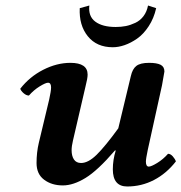

<svg xmlns="http://www.w3.org/2000/svg" viewBox="-20 -673 664 703"><path d="M403.8 -122.1H400.9Q337.9 -48.8 293.2 -21.5Q248.5 5.9 210 5.9Q169.4 5.9 141.6 -14.9Q113.8 -35.6 113.8 -76.2Q113.8 -114.7 122.1 -149.9L160.2 -309.1Q167 -339.8 167 -353Q167 -370.1 155.8 -370.1Q147 -370.1 125.2 -356.7Q103.5 -343.3 85.9 -323.2Q76.2 -323.2 66.4 -331.8Q56.6 -340.3 54.2 -348.1Q88.4 -392.1 138.2 -417.5Q188 -442.9 237.8 -442.9Q300.8 -442.9 300.8 -399.9Q300.8 -386.2 293 -356L247.1 -158.2Q242.2 -137.7 242.2 -123Q242.2 -102.1 250.7 -89.1Q259.3 -76.2 276.9 -76.2Q303.2 -76.2 334.2 -106.7Q365.2 -137.2 413.1 -203.1L459 -394Q464.8 -420.4 479.2 -431.6Q493.7 -442.9 525.9 -442.9Q554.2 -442.9 568.1 -435.8Q582 -428.7 582 -411.1Q582 -409.2 573.2 -360.8L521 -124Q514.2 -91.8 514.2 -81.1Q514.2 -63 524.9 -63Q533.7 -63 555.7 -76.4Q577.6 -89.8 595.2 -109.9Q604.5 -109.9 612.8 -100.3Q621.1 -90.8 624 -82Q589.4 -37.6 543.7 -13.9Q498 9.8 445.8 9.8Q393.1 9.8 393.1 -53.2Q393.1 -87.4 403.8 -122.1ZM307.1 -652.8Q302.7 -613.3 328.9 -593.8Q355 -574.2 403.8 -574.2Q423.3 -574.2 440.7 -577.6Q458 -581.1 475.6 -589.4Q493.2 -597.7 505.4 -613.8Q517.6 -629.9 522 -652.8L551.8 -643.1Q543.5 -606 524.4 -576.9Q505.4 -547.9 482.2 -531.7Q459 -515.6 436.3 -507.8Q413.6 -500 393.1 -500Q334 -500 301.5 -540.3Q269 -580.6 272 -643.1Z"/></svg>

Font: Common Serif
Style: Bold Italic
Weight: 700
Italic angle: -12°
Designer: Philipp H. Poll, Khaled Hosny
Foundry: Stefan Peev, Context Ltd.
Version: Version 1.026